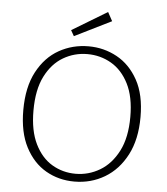

<svg xmlns="http://www.w3.org/2000/svg" viewBox="-59 -942 870 1001"><g transform="rotate(5 375.5 -441.0)"><path d="M367 7Q285 7 218 -31.5Q151 -70 110.5 -147.5Q70 -225 70 -341Q70 -462 113 -542.5Q156 -623 226.5 -662.5Q297 -702 381 -702Q461 -702 529.5 -664.5Q598 -627 640 -551Q682 -475 682 -358Q682 -241 639.5 -159.5Q597 -78 525.5 -35.5Q454 7 367 7ZM370 -34Q438 -34 497 -69Q556 -104 592.5 -175Q629 -246 629 -354Q629 -459 594.5 -527Q560 -595 503 -628Q446 -661 378 -661Q310 -661 252 -627Q194 -593 158.5 -523Q123 -453 123 -343Q123 -238 157 -169Q191 -100 247 -67Q303 -34 370 -34ZM299 -748 282 -778 466 -889 491 -843Z"/></g></svg>

Font: Bitter Light
Style: Regular
Weight: 300
Designer: Sol Matas, and Bitter project Authors
Foundry: Sol Matas
Version: Version 2.001